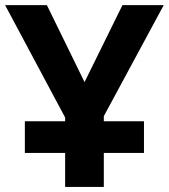

<svg xmlns="http://www.w3.org/2000/svg" viewBox="-20 -734 664 754"><path d="M235.8 -133.3H77.6V-257.8H235.8V-272.5L0 -713.9H164.1L312 -411.6L460.9 -713.9H623L387.7 -277.8V-257.8H545.4V-133.3H387.7V0H235.8Z"/></svg>

Font: Viking Open Sans
Style: Bold
Weight: 700
Foundry: Ascender Corporation
Version: Version 2.001